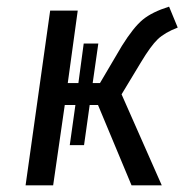

<svg xmlns="http://www.w3.org/2000/svg" viewBox="-20 -558 565 578"><path d="M346 -274 467 0H376L275 -242H250L233 -121H190L207 -242H175L140 0H57L131 -526H214L184 -308H216L232 -427H276L259 -308H281L347 -420Q382 -476 410 -499Q438 -522 489 -538L515 -475Q476 -460 455 -440Q434 -420 404 -370Z"/></svg>

Font: FiraGO Book
Style: Italic
Weight: 350
Italic angle: -8°
Designer: bBox Type GmbH
Foundry: bBox Type GmbH
Version: Version 1.001